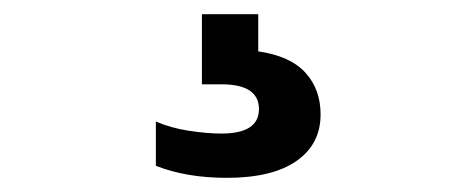

<svg xmlns="http://www.w3.org/2000/svg" viewBox="-20 -30 640 271"><path d="M300 221Q243 221 200 204V141.5Q220.5 150.5 246.2 154.5Q272 158.5 292.5 158.5Q345.5 158.5 345.5 124Q345.5 89 292.5 89H265V-10H344.5V42.5Q389.5 49 411 72.5Q432.5 96 432.5 131.5Q432.5 173.5 398.5 197.2Q364.5 221 300 221Z"/></svg>

Font: Encode Sans Exp
Style: Bold
Weight: 700
Width: 7
Designer: Multiple Designers
Foundry: Impallari Type
Version: Version 3.002; ttfautohint (v1.8.3) -l 8 -r 50 -G 200 -x 14 